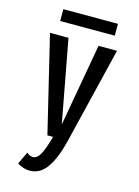

<svg xmlns="http://www.w3.org/2000/svg" viewBox="-124 -701 697 963"><g transform="rotate(15 225.0 -219.0)"><path d="M82 -632H365.5V-570.5H82ZM144 -500 224 -71.5 300 -500H396L274.5 0Q251.5 94.5 216.5 144.2Q181.5 194 128 194Q109 194 89.2 186.8Q69.5 179.5 63.5 173.5L94 109.5Q109.5 124 125.5 124Q148 124 164.2 94Q180.5 64 198 0H168.5L48 -500Z"/></g></svg>

Font: League Mono Condensed
Style: Regular
Weight: 400
Width: 1
Designer: Tyler Finck
Foundry: The League of Moveable Type / Tyler Finck
Version: Version 2.210